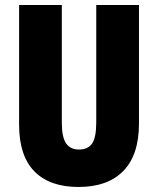

<svg xmlns="http://www.w3.org/2000/svg" viewBox="-20 -734 628 764"><path d="M533 -242Q533 -118 471 -54Q409 10 292 10Q178 10 117 -52Q56 -114 56 -238V-714H226V-246Q226 -188 243 -163.5Q260 -139 294 -139Q330 -139 346.5 -163Q363 -187 363 -247V-714H533Z"/></svg>

Font: Noto Sans ExtraCondensed Black
Style: Regular
Weight: 900
Width: 2
Designer: Monotype Design Team
Foundry: Monotype Imaging Inc.
Version: Version 2.013; ttfautohint (v1.8.4.7-5d5b)